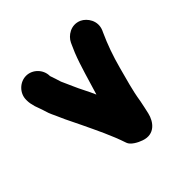

<svg xmlns="http://www.w3.org/2000/svg" viewBox="-168 -728 953 953"><g transform="rotate(-45 308.5 -251.5)"><path d="M50 -484V-477C50 -464 53 -448 58 -431L68 -403C71 -396 73 -388 76 -379C85 -347 93 -337 106 -306C121 -270 140 -236 156 -201C190 -129 225 -59 251 19C258 41 293 60 317 68C382 91 420 41 431 -7C436 -32 440 -44 446 -77C457 -148 474 -200 491 -266C509 -333 530 -392 556 -449L561 -460C582 -510 550 -555 518 -570C468 -592 423 -559 408 -527L403 -516C397 -500 392 -493 386 -477C359 -409 339 -332 315 -255C299 -293 277 -331 261 -369C250 -396 244 -405 236 -425C229 -449 224 -462 217 -483V-484C217 -529 179 -568 134 -568C89 -568 50 -529 50 -484Z"/></g></svg>

Font: Blanket
Style: Blk
Weight: 900
Foundry: Cannot Into Space Fonts
Version: Version 0.9